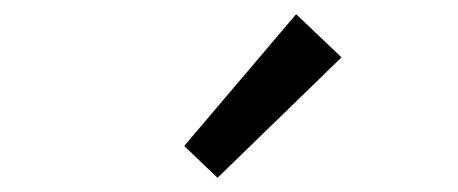

<svg xmlns="http://www.w3.org/2000/svg" viewBox="-20 -892 646 271"><path d="M287 -641 462 -811 398 -872 240 -686Z"/></svg>

Font: Microsoft YaHei
Style: Regular
Weight: 400
Designer: Ryoko NISHIZUKA 西塚涼子 (kana, bopomofo & ideographs); Paul D. Hunt (Latin, Greek & Cyrillic); Sandoll Communications 산돌커뮤니
Foundry: Adobe
Version: Version 2.001;hotconv 1.0.111;makeotfexe 2.5.65597